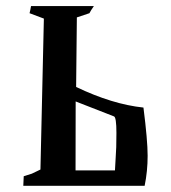

<svg xmlns="http://www.w3.org/2000/svg" viewBox="-20 -532 559 628"><path d="M229 -247.6Q347.2 -190.9 449.2 -180.2Q462.9 -72.8 462.9 -22.5Q462.9 27.8 453.1 75.7H56.2L57.6 44.4L84 36.1L112.3 22.5L123.5 -471.2L76.7 -488.8Q79.6 -500.5 81.5 -512.2H287.1L278.3 -499Q275.9 -495.6 272.5 -488.8Q252 -481.9 231.4 -475.1ZM227.5 -200.2 227.1 25.4H356L358.4 -17.1Q360.8 -44.9 360.8 -97.2Q360.8 -149.4 352.5 -151.4Q290.5 -175.8 227.5 -200.2Z"/></svg>

Font: Panteley
Style: Regular
Weight: 500
Designer: Kalashnikov Yuriy
Foundry: Øêîëà ïàâà èìåíè ñâÿòîãî àâíîàïîñòîëüíîãî Âëàäèìèà
Version: Version 1.80 April 12, 2018